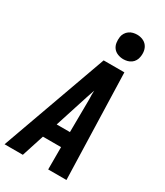

<svg xmlns="http://www.w3.org/2000/svg" viewBox="-256 -1063 991 1155"><g transform="rotate(30 239.5 -485.0)"><path d="M-21 0 243 -735H387L409 0H282V-155H156L106 0ZM283 -260 285 -490Q284 -505 284 -519.5Q284 -534 285 -549Q280 -534 275 -519.5Q270 -505 265 -490L191 -260ZM341 -800Q321 -800 302 -807.5Q283 -815 271.5 -830Q260 -845 257 -865Q254 -885 257 -906Q259 -920 267 -933Q275 -946 287 -954.5Q299 -963 313 -966.5Q327 -970 341 -970Q361 -970 379.5 -962.5Q398 -955 409.5 -940Q421 -925 424.5 -905Q428 -885 424 -864Q422 -850 414.5 -837Q407 -824 395 -815.5Q383 -807 369 -803.5Q355 -800 341 -800Z"/></g></svg>

Font: Iosevka SS18 Extrabold
Style: Italic
Weight: 800
Italic angle: -9°
Monospace: yes
Designer: Belleve Invis
Foundry: Belleve Invis
Version: Version 25.1.1; ttfautohint (v1.8.4)